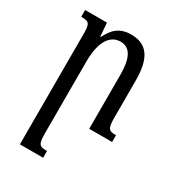

<svg xmlns="http://www.w3.org/2000/svg" viewBox="-179 -601 846 937"><g transform="rotate(30 244.5 -133.0)"><path d="M464 -38C422 -38 414 -46 414 -113V-317C414 -444 373 -501 283 -501C216 -501 184 -465 160 -416H157L151 -492H28V-454C74 -454 80 -446 80 -383V235H211V197C168 197 159 191 159 125V-277C159 -391 198 -445 256 -445C315 -445 335 -388 335 -305V0H464Z"/></g></svg>

Font: Noto Serif Armenian ExtraCondensed Medium
Style: Regular
Weight: 500
Width: 2
Designer: Monotype Design Team
Foundry: Monotype Imaging Inc.
Version: Version 2.008